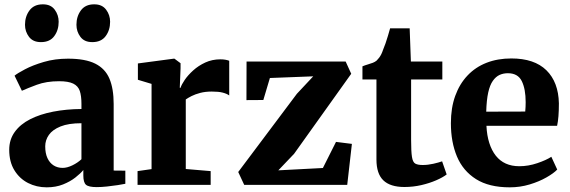

<svg xmlns="http://www.w3.org/2000/svg" viewBox="-20 -832 2566 864"><path d="M190 11Q144.5 11 106.2 -8.5Q68 -28 44.8 -65.8Q21.5 -103.5 21.5 -158Q21.5 -204 46.5 -238.5Q71.5 -273 115.8 -295.5Q160 -318 219 -329.5Q278 -341 346.5 -341.5V-364.5Q346.5 -400.5 339 -422.8Q331.5 -445 309.5 -455.8Q287.5 -466.5 246 -466.5Q188.5 -466.5 145.5 -450.5Q102.5 -434.5 78.5 -423.5L45.5 -491.5Q58 -502 92.5 -520.2Q127 -538.5 177 -553.2Q227 -568 286 -568Q364 -568 408.8 -545.5Q453.5 -523 472.5 -478Q491.5 -433 491.5 -364V-64.5L544 -64V-5Q532.5 -2.5 510 1Q487.5 4.5 462 7.2Q436.5 10 415.5 10Q379 10 367 -0.5Q355 -11 355 -42.5V-67Q342.5 -51.5 319.2 -33.2Q296 -15 263.5 -2Q231 11 190 11ZM262 -76.5Q282 -76.5 305.8 -88Q329.5 -99.5 346.5 -115.5V-277.5Q288.5 -277.5 252.5 -263Q216.5 -248.5 200 -225Q183.5 -201.5 183.5 -173.5Q183.5 -142 193.5 -120.5Q203.5 -99 221 -87.8Q238.5 -76.5 262 -76.5ZM163.5 -642.5Q128.5 -642.5 110.5 -666.2Q92.5 -690 92.5 -720.5Q92.5 -758 112.8 -785.2Q133 -812.5 172.5 -812.5H173.5Q208.5 -812.5 226.2 -788.5Q244 -764.5 244 -734Q244 -696.5 224.2 -669.5Q204.5 -642.5 164.5 -642.5ZM394.5 -642.5Q359.5 -642.5 341.8 -666.2Q324 -690 324 -720.5Q324 -758 344 -785.2Q364 -812.5 403.5 -812.5H404.5Q439.5 -812.5 457.5 -788.5Q475.5 -764.5 475.5 -734Q475.5 -696.5 455.5 -669.5Q435.5 -642.5 395.5 -642.5Z M599 0V-62L662 -71V-454.5L600.5 -473V-546.5L762 -568H765L792.5 -547.5V-524.5L789 -437H792.5Q797 -451.5 811.5 -472.8Q826 -494 849.5 -515.2Q873 -536.5 904 -550.8Q935 -565 971.5 -565Q985.5 -565 995.5 -563Q1005.5 -561 1011.5 -558.5V-402.5Q1000.5 -410.5 982.2 -415.2Q964 -420 933 -420Q904 -420 881.2 -414Q858.5 -408 842.2 -399.8Q826 -391.5 816 -384.5V-71.5L928 -62V0Z M1389.5 -488.5 1194.5 -481 1165 -382 1089 -381.5 1089.5 -555H1535.5L1560.5 -500L1303.5 -140L1232.5 -65.5L1433 -76L1492 -193.5L1563.5 -184.5L1542.5 0H1079L1052 -58L1316 -410Z M1800 9.5Q1736 9.5 1705 -20.5Q1674 -50.5 1674 -114V-474.5H1611V-533.5Q1623 -538.5 1635.2 -542Q1647.5 -545.5 1657.8 -549.5Q1668 -553.5 1675 -559.5Q1681.5 -566 1686.5 -572.8Q1691.5 -579.5 1695.8 -588Q1700 -596.5 1704 -608.5Q1709.5 -621 1715 -637.2Q1720.5 -653.5 1725.8 -671Q1731 -688.5 1735.5 -704.5H1823.5L1829 -555H1970.5V-474.5H1830V-202Q1830 -150 1833.8 -126Q1837.5 -102 1848.8 -95.8Q1860 -89.5 1882 -89.5Q1905.5 -89.5 1929.8 -95Q1954 -100.5 1969.5 -106L1990 -47Q1972.5 -33.5 1942.5 -20.5Q1912.5 -7.5 1875.8 1Q1839 9.5 1800 9.5Z M2274 11Q2180.5 11 2122 -26Q2063.5 -63 2036.2 -128Q2009 -193 2009 -277.5Q2009 -346.5 2028.5 -400.5Q2048 -454.5 2083.8 -492.2Q2119.5 -530 2169.5 -549.5Q2219.5 -569 2281 -569Q2384.5 -569 2438.8 -515.8Q2493 -462.5 2495 -367Q2495 -334 2493 -309.2Q2491 -284.5 2487 -266H2169Q2171 -222.5 2181.8 -188.8Q2192.5 -155 2211 -131.5Q2229.5 -108 2256 -96Q2282.5 -84 2317 -84Q2357.5 -84 2398 -97.8Q2438.5 -111.5 2461 -126.5L2487.5 -69Q2472 -52.5 2439.2 -33.8Q2406.5 -15 2363.5 -2Q2320.5 11 2274 11ZM2168 -329.5 2343.5 -330Q2344.5 -340 2345 -350.8Q2345.5 -361.5 2345.5 -372Q2345.5 -431.5 2328 -467Q2310.5 -502.5 2265.5 -502.5Q2245 -502.5 2228 -494.8Q2211 -487 2197.8 -468.2Q2184.5 -449.5 2177 -415.8Q2169.5 -382 2168 -329.5Z"/></svg>

Font: Merriweather 20pt ExtraBold
Style: Regular
Weight: 800
Version: Version 2.100